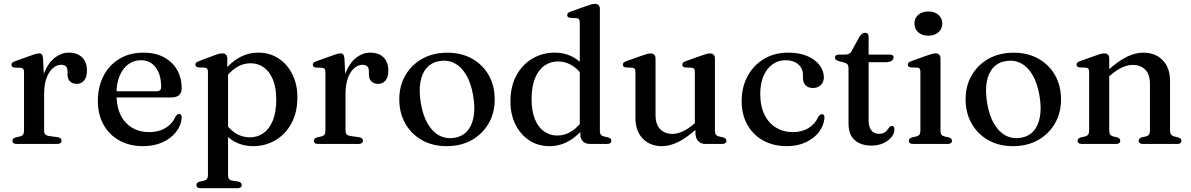

<svg xmlns="http://www.w3.org/2000/svg" viewBox="-20 -758 6273 1011"><path d="M194.6 -261.3Q194.6 -332.4 215.7 -381.4Q236.7 -430.4 270.4 -455.6Q304.1 -480.8 342.1 -480.8Q387.6 -480.8 412.7 -455.8Q437.8 -430.8 437.8 -386.6Q437.8 -352 423.1 -334.2Q408.4 -316.4 385 -316.4Q361.4 -316.4 348.4 -329.6Q335.4 -342.8 335.4 -366.3V-383.4Q335.2 -400.3 327.3 -408.5Q319.3 -416.8 301.1 -416.8Q279.4 -416.8 258.9 -399.6Q238.4 -382.5 225.4 -348.2Q212.3 -313.9 212.3 -261.5ZM206.7 -450.5 212.3 -334.6V-69.9Q212.3 -57.2 218.2 -50.6Q224.1 -43.9 238.2 -41.9L283.1 -35.6Q293.6 -34.1 298.8 -29.6Q304 -25.1 304 -17Q304 -9.1 298 -4.6Q292 0 280.5 0H68.2Q56.6 0 51 -4.6Q45.5 -9.1 45.5 -16.8Q45.5 -23.2 49.7 -27.6Q54 -31.9 62.8 -34.5L86.4 -39.8Q96.3 -42.4 101.4 -49.2Q106.5 -55.9 106.5 -69.6V-378.2Q106.5 -389.7 102.7 -394.8Q98.9 -399.9 90.1 -400.9L56.3 -402.3Q47.6 -403.7 43.9 -407.3Q40.2 -411 40.2 -416.8Q40.2 -423.4 44.5 -427.8Q48.9 -432.2 60.1 -436L140.9 -464.8Q160.8 -472.2 170.6 -474.6Q180.4 -476.9 186.2 -476.9Q195.7 -476.9 200.5 -470.9Q205.3 -464.8 206.7 -450.5Z M936.7 -292.9Q936.7 -269.6 923 -257.2Q909.2 -244.9 882.7 -244.9H562.8V-277.4H803.4Q828.5 -277.4 828.5 -299.5Q828.5 -366.1 799.6 -403.4Q770.7 -440.8 722.1 -440.8Q683.9 -440.8 654.9 -419.1Q625.9 -397.4 609.6 -357.8Q593.2 -318.1 593.2 -264.5Q593.2 -165.1 641 -113.7Q688.7 -62.3 766 -62.3Q815.5 -62.3 852 -84.5Q888.4 -106.7 903.6 -143.2Q910 -151.7 914.4 -154.9Q918.7 -158 923.9 -158Q930.9 -158 934 -152.1Q937.1 -146.1 936.8 -137.9Q933.8 -97 907 -62.9Q880.2 -28.8 835.5 -8.6Q790.7 11.6 733.6 11.6Q663.1 11.6 609.3 -17.9Q555.5 -47.4 525.4 -100.9Q495.3 -154.4 495.3 -226.3Q495.3 -299.7 524.5 -357.1Q553.7 -414.4 607.7 -447.6Q661.7 -480.8 735.9 -480.8Q797.5 -480.8 842.6 -456.9Q887.7 -432.9 912.2 -390.6Q936.7 -348.3 936.7 -292.9Z M1176.8 -450.5V-389.6L1180.8 -380.8V163.1Q1180.8 176.8 1185.9 183.8Q1191 190.9 1200.9 192.9L1235 198.2Q1244.1 200.5 1248.5 205Q1252.9 209.5 1252.9 216.2Q1252.9 223.9 1247.2 228.4Q1241.5 233 1229.6 233H1036.7Q1025.1 233 1019.5 228.4Q1014 223.9 1014 216.2Q1014 209.8 1018.2 205.4Q1022.5 201.1 1031.3 198.5L1054.9 193.2Q1064.8 190.6 1069.9 183.8Q1075 177.1 1075 163.4V-379Q1075 -390.5 1071.2 -395.6Q1067.4 -400.7 1058.6 -401.7L1024.8 -403.1Q1016.1 -404.5 1012.4 -408.1Q1008.7 -411.8 1008.7 -417.6Q1008.7 -424.2 1012.9 -428.2Q1017.2 -432.2 1028.6 -436.6L1106.8 -466Q1122.3 -472 1132.3 -474.5Q1142.3 -476.9 1149.9 -476.9Q1163.6 -476.9 1170.2 -469.9Q1176.8 -462.8 1176.8 -450.5ZM1155.9 -330.7 1139.3 -357.2Q1177.8 -415.8 1229.1 -448.3Q1280.3 -480.8 1340.6 -480.8Q1399.8 -480.8 1446.2 -450.6Q1492.6 -420.4 1519.3 -367.3Q1545.9 -314.1 1545.9 -245.4Q1545.9 -166.3 1514.7 -108.7Q1483.4 -51 1430.5 -19.7Q1377.6 11.6 1312.7 11.6Q1253.1 11.6 1206.1 -17.7Q1159 -47.1 1130.5 -101.4L1155.6 -127Q1181.6 -81.7 1217.7 -58.2Q1253.8 -34.7 1295.2 -34.7Q1334.9 -34.7 1366.4 -56.5Q1398 -78.3 1416.3 -122.6Q1434.6 -166.8 1434.6 -233.2Q1434.6 -296.7 1417 -339.2Q1399.4 -381.7 1368.8 -403.3Q1338.3 -424.9 1299.1 -424.9Q1258.4 -424.9 1222.1 -401.3Q1185.7 -377.8 1155.9 -330.7Z M1781.6 -261.3Q1781.6 -332.4 1802.7 -381.4Q1823.7 -430.4 1857.4 -455.6Q1891.1 -480.8 1929.1 -480.8Q1974.6 -480.8 1999.7 -455.8Q2024.8 -430.8 2024.8 -386.6Q2024.8 -352 2010.1 -334.2Q1995.4 -316.4 1972 -316.4Q1948.4 -316.4 1935.4 -329.6Q1922.4 -342.8 1922.4 -366.3V-383.4Q1922.2 -400.3 1914.3 -408.5Q1906.3 -416.8 1888.1 -416.8Q1866.4 -416.8 1845.9 -399.6Q1825.4 -382.5 1812.4 -348.2Q1799.3 -313.9 1799.3 -261.5ZM1793.7 -450.5 1799.3 -334.6V-69.9Q1799.3 -57.2 1805.2 -50.6Q1811.1 -43.9 1825.2 -41.9L1870.1 -35.6Q1880.6 -34.1 1885.8 -29.6Q1891 -25.1 1891 -17Q1891 -9.1 1885 -4.6Q1879 0 1867.5 0H1655.2Q1643.6 0 1638 -4.6Q1632.5 -9.1 1632.5 -16.8Q1632.5 -23.2 1636.7 -27.6Q1641 -31.9 1649.8 -34.5L1673.4 -39.8Q1683.3 -42.4 1688.4 -49.2Q1693.5 -55.9 1693.5 -69.6V-378.2Q1693.5 -389.7 1689.7 -394.8Q1685.9 -399.9 1677.1 -400.9L1643.3 -402.3Q1634.6 -403.7 1630.9 -407.3Q1627.2 -411 1627.2 -416.8Q1627.2 -423.4 1631.5 -427.8Q1635.9 -432.2 1647.1 -436L1727.9 -464.8Q1747.8 -472.2 1757.6 -474.6Q1767.4 -476.9 1773.2 -476.9Q1782.7 -476.9 1787.5 -470.9Q1792.3 -464.8 1793.7 -450.5Z M2335.5 -480.5Q2409.1 -480.5 2465.4 -449.2Q2521.7 -417.8 2553.4 -362.2Q2585 -306.6 2585 -233.8Q2585 -163.4 2552.8 -107.9Q2520.6 -52.3 2463.8 -20.3Q2406.9 11.6 2332 11.6Q2258.4 11.6 2202.2 -19.9Q2146.1 -51.5 2114.3 -107.3Q2082.5 -163 2082.5 -235.1Q2082.5 -306.4 2114.7 -361.7Q2146.9 -417 2203.8 -448.8Q2260.6 -480.5 2335.5 -480.5ZM2370.8 -32.1Q2412.6 -38.1 2438.8 -66.3Q2465 -94.4 2473.7 -142.1Q2482.5 -189.8 2471.5 -254.3Q2460.6 -319.3 2435.6 -362.2Q2410.7 -405.1 2375 -424.2Q2339.4 -443.3 2296.7 -436.8Q2254.9 -430.8 2228.7 -402.6Q2202.5 -374.5 2193.9 -326.9Q2185.2 -279.3 2196 -214.6Q2206.9 -149.8 2232 -106.8Q2257 -63.8 2292.6 -44.8Q2328.1 -25.8 2370.8 -32.1Z M3035.9 -82.2 3032.9 -85.7V-639.7Q3032.9 -651.2 3029.1 -656.3Q3025.3 -661.4 3016.5 -662.4L2982.7 -663.8Q2974 -665.2 2970.3 -668.8Q2966.6 -672.5 2966.6 -678.3Q2966.6 -684.9 2970.8 -689.2Q2975.1 -693.5 2986.5 -697.5L3068.7 -726.7Q3084.6 -732.5 3094.7 -735.1Q3104.7 -737.6 3112.8 -737.6Q3125.7 -737.6 3132.2 -730.6Q3138.7 -723.5 3138.7 -711.2V-69.9Q3138.7 -56.2 3143.8 -49.3Q3148.9 -42.4 3158.8 -39.8L3181.2 -34.8Q3190.3 -32.2 3194.7 -27.9Q3199.1 -23.5 3199.1 -16.8Q3199.1 -9.1 3193.4 -4.6Q3187.7 0 3175.8 0H3086.4Q3063.4 0 3049.6 -13.3Q3035.9 -26.5 3035.9 -51ZM2667.8 -223.8Q2667.8 -302.9 2699 -360.6Q2730.3 -418.2 2783.2 -449.5Q2836.1 -480.8 2901 -480.8Q2960.8 -480.8 3007.6 -451.5Q3054.4 -422.1 3083.2 -367.8L3058.1 -342.2Q3032.4 -387.5 2996.1 -411Q2959.9 -434.5 2918.5 -434.5Q2879.1 -434.5 2847.4 -412.7Q2815.7 -390.9 2797.4 -346.9Q2779.1 -302.9 2779.1 -236Q2779.1 -172.8 2796.7 -130.2Q2814.3 -87.5 2845 -65.9Q2875.6 -44.3 2914.6 -44.3Q2955.5 -44.3 2991.8 -68Q3028 -91.7 3057.8 -138.5L3074.4 -112Q3036.1 -53.6 2984.7 -21Q2933.4 11.6 2873.1 11.6Q2813.9 11.6 2767.5 -18.6Q2721.1 -48.8 2694.4 -101.9Q2667.8 -155.1 2667.8 -223.8Z M3641.8 -59V-91L3638.8 -93.7V-378.7Q3638.8 -390.2 3635 -395.3Q3631.2 -400.4 3622.4 -401.4L3588.6 -402.8Q3579.9 -404.2 3576.2 -407.8Q3572.5 -411.5 3572.5 -417.3Q3572.5 -423.9 3576.8 -428.2Q3581 -432.5 3592.4 -436.5L3674.6 -465.7Q3690.5 -471.5 3700.6 -474.1Q3710.6 -476.6 3718.7 -476.6Q3731.6 -476.6 3738.1 -469.6Q3744.6 -462.5 3744.6 -450.2V-69.9Q3744.6 -56.2 3749.7 -49.3Q3754.8 -42.4 3764.7 -39.8L3787.1 -34.8Q3796.2 -32.2 3800.6 -27.9Q3805 -23.5 3805 -16.8Q3805 -9.1 3799.3 -4.6Q3793.6 0 3781.7 0H3694.3Q3670.5 0 3656.2 -15.7Q3641.8 -31.3 3641.8 -59ZM3326 -136.4V-378.7Q3326 -390.2 3322.2 -395.3Q3318.4 -400.4 3309.6 -401.4L3275.8 -402.8Q3267.1 -404.2 3263.4 -407.8Q3259.7 -411.5 3259.7 -417.3Q3259.7 -423.9 3263.9 -428.2Q3268.2 -432.5 3279.6 -436.5L3361.8 -465.7Q3378.3 -471.7 3388.3 -474.2Q3398.2 -476.6 3405.1 -476.6Q3418.6 -476.6 3425.2 -469.6Q3431.8 -462.5 3431.8 -450.2V-152.6Q3431.8 -102.6 3456.2 -77.8Q3480.5 -52.9 3520.8 -52.9Q3545.7 -52.9 3574.4 -65.9Q3603 -78.8 3635.9 -106.6L3657.6 -125.1L3677.4 -105.1L3655.5 -86Q3595.8 -32 3551.1 -10.2Q3506.5 11.6 3465.7 11.6Q3402.8 11.6 3364.4 -28.4Q3326 -68.4 3326 -136.4Z M4318.1 -350.3Q4318.1 -326.7 4302.4 -310.7Q4286.7 -294.7 4260.9 -294.7Q4235.7 -294.7 4221.9 -309.1Q4208.1 -323.5 4208.1 -347V-362.1Q4208.1 -397.3 4183.5 -419Q4158.9 -440.8 4115.9 -440.8Q4077.4 -440.8 4047.5 -419.1Q4017.5 -397.4 4000.4 -357.8Q3983.2 -318.1 3983.2 -264.5Q3983.2 -199.3 4005.5 -154.2Q4027.8 -109 4066.8 -85.7Q4105.8 -62.3 4155.8 -62.3Q4203.4 -62.3 4238.3 -84.3Q4273.2 -106.3 4288.2 -142Q4294.6 -150.5 4299 -153.7Q4303.3 -156.8 4308.8 -156.8Q4315.8 -156.8 4318.8 -151Q4321.7 -145.2 4321.4 -137.3Q4318.1 -96.4 4292 -62.5Q4265.8 -28.5 4222.4 -8.5Q4179 11.6 4123.4 11.6Q4052.9 11.6 3999.2 -17.9Q3945.5 -47.4 3915.4 -100.9Q3885.3 -154.4 3885.3 -226.3Q3885.3 -298.1 3915.8 -355.7Q3946.3 -413.2 4001.5 -447Q4056.8 -480.8 4131.2 -480.8Q4188.9 -480.8 4230.9 -462.8Q4272.8 -444.7 4295.5 -415Q4318.1 -385.2 4318.1 -350.3Z M4425.1 -428.7 4398.9 -435.5Q4386.1 -439.1 4381.3 -443.7Q4376.6 -448.3 4376.6 -454.4Q4376.6 -462.3 4382.1 -466.5Q4387.7 -470.6 4397.2 -470.6H4428.9Q4442.3 -470.6 4450.5 -474.9Q4458.8 -479.1 4465.2 -490.6L4504.7 -563.2Q4512.2 -574.9 4519.7 -580.2Q4527.2 -585.5 4535.4 -585.5Q4544.2 -585.5 4549 -580.1Q4553.8 -574.6 4553.8 -564.7V-124.1Q4553.8 -89.7 4568.1 -71.6Q4582.4 -53.5 4607.7 -53.5Q4626.1 -53.5 4636.4 -59.7Q4646.6 -65.9 4652.4 -74.1Q4658.2 -82.3 4663.4 -88.5Q4668.6 -94.7 4676.4 -94.7Q4682.8 -94.7 4686.3 -90.6Q4689.7 -86.4 4689.7 -77.2Q4689.7 -55.7 4674.2 -36.1Q4658.7 -16.5 4631.3 -4Q4603.9 8.6 4568.7 8.6Q4513.3 8.6 4480.6 -20.2Q4448 -48.9 4448 -107.1V-399.5Q4448 -411.9 4442.9 -418.4Q4437.8 -424.9 4425.1 -428.7ZM4506.3 -430.5V-470.6H4663.9Q4674.3 -470.6 4679.8 -466.7Q4685.3 -462.8 4685.3 -455.1Q4685.3 -444.5 4674.6 -437.5Q4663.9 -430.5 4640.9 -430.5Z M4932.3 -450.5V-69.9Q4932.3 -56.2 4937.4 -49.3Q4942.5 -42.4 4952.4 -39.8L4974.8 -34.8Q4983.9 -32.2 4988.3 -27.9Q4992.7 -23.5 4992.7 -16.8Q4992.7 -9.1 4987 -4.6Q4981.3 0 4969.4 0H4788.2Q4776.6 0 4771 -4.6Q4765.5 -9.1 4765.5 -16.8Q4765.5 -23.2 4769.7 -27.6Q4774 -31.9 4782.8 -34.5L4806.4 -39.8Q4816.3 -42.7 4821.4 -49.3Q4826.5 -55.9 4826.5 -69.6V-379Q4826.5 -390.5 4822.7 -395.6Q4818.9 -400.7 4810.1 -401.7L4776.3 -403.1Q4767.6 -404.5 4763.9 -408.1Q4760.2 -411.8 4760.2 -417.6Q4760.2 -424.2 4764.4 -428.5Q4768.7 -432.8 4780.1 -436.8L4862.3 -466Q4878.8 -472 4888.8 -474.5Q4898.7 -476.9 4905.6 -476.9Q4919.1 -476.9 4925.7 -469.9Q4932.3 -462.8 4932.3 -450.5ZM4868.1 -570.1Q4835.5 -570.1 4815.3 -588Q4795.1 -605.9 4795.1 -634.1Q4795.1 -662.4 4815.3 -680Q4835.5 -697.5 4868.1 -697.5Q4901 -697.5 4921.4 -679.8Q4941.7 -662.1 4941.7 -634.1Q4941.7 -605.9 4921.4 -588Q4901 -570.1 4868.1 -570.1Z M5317.5 -480.5Q5391.1 -480.5 5447.4 -449.2Q5503.7 -417.8 5535.4 -362.2Q5567 -306.6 5567 -233.8Q5567 -163.4 5534.8 -107.9Q5502.6 -52.3 5445.8 -20.3Q5388.9 11.6 5314 11.6Q5240.4 11.6 5184.2 -19.9Q5128.1 -51.5 5096.3 -107.3Q5064.5 -163 5064.5 -235.1Q5064.5 -306.4 5096.7 -361.7Q5128.9 -417 5185.8 -448.8Q5242.6 -480.5 5317.5 -480.5ZM5352.8 -32.1Q5394.6 -38.1 5420.8 -66.3Q5447 -94.4 5455.7 -142.1Q5464.5 -189.8 5453.5 -254.3Q5442.6 -319.3 5417.6 -362.2Q5392.7 -405.1 5357 -424.2Q5321.4 -443.3 5278.7 -436.8Q5236.9 -430.8 5210.7 -402.6Q5184.5 -374.5 5175.9 -326.9Q5167.2 -279.3 5178 -214.6Q5188.9 -149.8 5214 -106.8Q5239 -63.8 5274.6 -44.8Q5310.1 -25.8 5352.8 -32.1Z M5820.8 -450.5V-69.9Q5820.8 -56.2 5825.9 -49.4Q5831 -42.6 5840.9 -39.8L5862.9 -34.6Q5878.8 -29.3 5878.8 -17.6Q5878.8 0 5855.3 0H5676.7Q5665.1 0 5659.5 -4.6Q5654 -9.1 5654 -16.8Q5654 -23.2 5658.2 -27.6Q5662.5 -31.9 5671.3 -34.5L5694.9 -39.8Q5704.8 -42.7 5709.9 -49.3Q5715 -55.9 5715 -69.6V-379Q5715 -390.5 5711.2 -395.6Q5707.4 -400.7 5698.6 -401.7L5664.8 -403.1Q5656.1 -404.5 5652.4 -408.1Q5648.7 -411.8 5648.7 -417.6Q5648.7 -424.2 5652.9 -428.5Q5657.2 -432.8 5668.6 -436.8L5750.8 -466Q5766.7 -471.8 5776.8 -474.4Q5786.8 -476.9 5794.9 -476.9Q5807.8 -476.9 5814.3 -469.9Q5820.8 -462.8 5820.8 -450.5ZM5806.4 -344.1 5786.6 -364.1 5808.5 -383.2Q5868.5 -437.2 5913.6 -459Q5958.7 -480.8 5999.8 -480.8Q6063.5 -480.8 6102.3 -440.9Q6141 -401 6141 -332.8V-71.7Q6141 -57.1 6146.7 -49.8Q6152.4 -42.4 6162.9 -39.5L6183.8 -34.5Q6192.6 -31.9 6196.9 -27.6Q6201.1 -23.2 6201.1 -16.8Q6201.1 -9.1 6195.7 -4.6Q6190.3 0 6178.4 0H5999.2Q5975.7 0 5975.7 -17.6Q5975.7 -29.3 5991.3 -34.6L6014.5 -39.8Q6025.3 -42.6 6030.2 -50Q6035.2 -57.4 6035.2 -71.7V-316.6Q6035.2 -366.6 6010.4 -391.4Q5985.6 -416.3 5944.7 -416.3Q5919.5 -416.3 5890.3 -403.5Q5861 -390.7 5828.1 -362.6Z"/></svg>

Font: Fraunces
Style: Regular
Weight: 900
Version: Version 1.000;[b76b70a41]